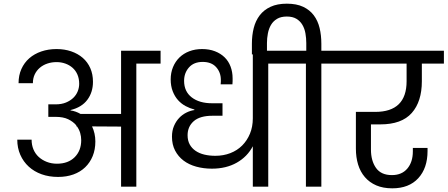

<svg xmlns="http://www.w3.org/2000/svg" viewBox="-20 -1016 2436 1045"><path d="M282 -448Q315 -448 339 -458Q363 -468 379 -483.5Q395 -499 403 -519Q411 -539 411 -560Q411 -588 401.5 -610Q392 -632 375 -647Q358 -662 335.5 -670Q313 -678 288 -678Q261 -678 237.5 -670Q214 -662 196.5 -647Q179 -632 169 -611Q159 -590 159 -563H81Q81 -606 96.5 -640.5Q112 -675 139.5 -699Q167 -723 205 -736Q243 -749 288 -749Q331 -749 367.5 -736.5Q404 -724 430.5 -701Q457 -678 471.5 -645Q486 -612 486 -571Q486 -514 455.5 -473Q425 -432 364 -417V-415Q392 -411 418 -396H639V-740H854V-670H722V0H639V-327L481 -328Q499 -290 499 -246Q499 -202 484.5 -166.5Q470 -131 443.5 -105.5Q417 -80 379.5 -66.5Q342 -53 296 -53Q247 -53 206.5 -67.5Q166 -82 136.5 -109Q107 -136 90.5 -173.5Q74 -211 74 -256H152Q152 -227 162 -203Q172 -179 190.5 -162Q209 -145 234.5 -135Q260 -125 290 -125Q351 -125 386.5 -160.5Q422 -196 422 -253Q422 -273 416.5 -292Q411 -311 399 -328H396L395 -334Q378 -354 351 -367Q324 -380 282 -380H243V-448H282Z M1133 -98Q1088 -98 1048 -109Q1008 -120 979 -142Q950 -164 933 -196.5Q916 -229 916 -272Q916 -305 927 -330.5Q938 -356 955 -374Q972 -392 994 -403Q1016 -414 1038 -417V-420Q1014 -426 990.5 -438.5Q967 -451 949 -471Q931 -491 920 -519.5Q909 -548 909 -584Q909 -620 921.5 -650.5Q934 -681 956.5 -703Q979 -725 1010.5 -737Q1042 -749 1080 -749Q1119 -749 1150 -737Q1181 -725 1202.5 -704Q1224 -683 1235 -653.5Q1246 -624 1246 -590Q1246 -584 1246 -574.5Q1246 -565 1245 -557H1181Q1182 -567 1182 -572Q1182 -577 1182 -581Q1182 -622 1156.5 -650.5Q1131 -679 1083 -679Q1035 -679 1008.5 -649Q982 -619 982 -576Q982 -518 1023.5 -486Q1065 -454 1134 -454H1191V-386H1137Q1068 -386 1034.5 -356.5Q1001 -327 1001 -280Q1001 -251 1012.5 -230Q1024 -209 1044.5 -195Q1065 -181 1092.5 -174.5Q1120 -168 1152 -168Q1196 -168 1233.5 -182.5Q1271 -197 1298 -224Q1325 -251 1340.5 -288.5Q1356 -326 1356 -372V-740H1570V-670H1440V0H1356V-220Q1326 -163 1268.5 -130.5Q1211 -98 1133 -98Z M1351 -778Q1351 -824 1361 -863.5Q1371 -903 1393.5 -932.5Q1416 -962 1452.5 -979Q1489 -996 1541 -996Q1594 -996 1630 -979Q1666 -962 1688 -932.5Q1710 -903 1719.5 -863.5Q1729 -824 1729 -778V-740H1860V-670H1729V0H1645V-670H1513V-740H1647V-782Q1647 -808 1642.5 -834Q1638 -860 1626 -880.5Q1614 -901 1593.5 -913.5Q1573 -926 1541 -926Q1509 -926 1488 -913.5Q1467 -901 1455 -880.5Q1443 -860 1438 -834Q1433 -808 1433 -782V-720H1351Z M1807 -740H2396V-670H2276V-574Q2276 -463 2221 -401Q2166 -339 2050 -339H1999V-202Q1999 -141 2026.5 -102Q2054 -63 2113 -63Q2167 -63 2197 -98.5Q2227 -134 2227 -192V-211H2307V-194Q2307 -101 2256.5 -46Q2206 9 2115 9Q2065 9 2028 -7Q1991 -23 1966 -52Q1941 -81 1929 -120.5Q1917 -160 1917 -207V-407H2022Q2193 -407 2193 -574V-670H1807Z"/></svg>

Font: Poppins
Style: Regular
Weight: 400
Designer: Ninad Kale (Devanagari), Jonny Pinhorn (Latin)
Foundry: Indian Type Foundry
Version: Version 3.002 2017